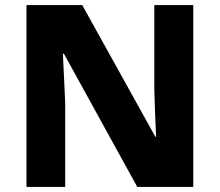

<svg xmlns="http://www.w3.org/2000/svg" viewBox="-20 -827 863 754"><path d="M739 -93H519L231 -616H227Q229 -573 231.5 -520.5Q234 -468 236 -423V-93H84V-807H303L590 -290H593Q591 -333 589 -382.5Q587 -432 586 -476V-807H739Z"/></svg>

Font: Noto Sans Kannada UI ExtraBold
Style: Regular
Weight: 800
Designer: Jelle Bosma - Monotype Design Team
Foundry: Monotype Imaging Inc.
Version: Version 2.005; ttfautohint (v1.8.4.7-5d5b)